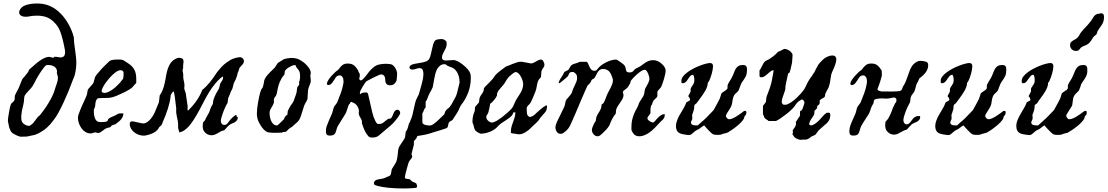

<svg xmlns="http://www.w3.org/2000/svg" viewBox="-20 -754 6259 1085"><path d="M346.7 -472.2Q352.5 -433.1 327.1 -429.7Q319.3 -428.7 308.6 -431.2Q297.4 -434.1 285.6 -433.1Q285.6 -425.8 275.9 -428.2Q275.9 -428.2 273.4 -429.2Q270.5 -430.2 266.1 -431.2Q264.2 -431.6 262.7 -432.1Q257.8 -433.1 252.4 -432.6Q241.2 -431.6 223.6 -422.4Q209.5 -415 192.9 -402.3Q181.6 -393.6 158.7 -373Q155.3 -369.6 143.6 -359.4Q143.6 -356.9 141.6 -353Q140.6 -350.1 140.1 -349.1Q139.6 -347.7 135.7 -342.8Q130.4 -336.9 127 -332Q121.1 -324.2 114.3 -315.9Q111.8 -313 110.8 -313Q106.9 -312 92.8 -274.4Q84.5 -252 77.6 -241.2Q77.6 -241.2 77.6 -241.2Q77.1 -241.2 73.5 -233.4Q69.8 -225.6 66.4 -219.2Q64.9 -216.8 64 -212.9Q64 -211.9 64 -211.4Q64 -211.4 63.5 -207.5Q63.5 -206.5 63.5 -206.5Q63.5 -201.7 63.5 -199.2Q63.5 -195.3 62.5 -191.4Q62 -189.5 62 -189Q61.5 -185.5 52.7 -176.8Q46.9 -171.4 45.4 -170.4Q41 -167 36.1 -147Q34.2 -138.2 31.2 -121.1Q28.3 -106 26.9 -94.7Q23.9 -76.7 24.9 -68.4Q25.4 -66.4 25.9 -63Q28.8 -45.4 32.2 -33.2Q35.6 -22.9 38.6 -17.1Q43.5 -7.3 50.3 -2Q53.2 0.5 58.1 2.9Q61.5 4.9 64.9 6.3Q71.3 9.3 76.7 12.2Q79.6 13.7 83.5 15.1Q85.4 15.6 85.9 15.6Q90.8 17.6 95.7 18.6L132.3 17.6L178.2 7.8Q198.2 0.5 219.2 -13.2Q234.4 -22.9 245.6 -33.2Q261.7 -46.9 281.2 -73.2Q290 -85 296.4 -94.2Q308.1 -112.3 324.2 -144Q332 -159.7 338.9 -174.3Q344.2 -186.5 356 -213.4Q366.7 -238.3 367.7 -240.2Q374 -254.9 394 -308.1Q399.9 -323.7 400.9 -325.2Q402.3 -328.6 405.8 -344.7Q412.6 -380.4 411.1 -410.6Q410.2 -431.2 404.8 -468.3Q397 -519.5 397 -543.9Q387.2 -581.1 368.7 -614.7Q349.6 -649.4 325.7 -674.3Q296.4 -705.6 260.7 -720.7Q224.1 -736.8 176.3 -733.9Q166.5 -733.4 158.7 -732.4Q144 -730.5 132.8 -727.1Q112.8 -721.7 102.1 -711.4Q92.8 -702.6 89.4 -691.9Q85 -677.2 95.7 -668Q103 -661.1 119.1 -659.7Q132.8 -658.7 140.6 -660.6Q147.9 -662.6 162.1 -664.1Q209.5 -668.9 241.2 -657.7Q266.1 -648.9 287.1 -627Q304.7 -609.4 314.5 -589.4Q327.6 -563.5 341.3 -500Q344.7 -482.4 346.7 -472.2ZM100.6 -78.1Q99.6 -86.4 100.1 -99.1Q101.1 -111.3 103.5 -125.5Q105.5 -135.7 109.4 -152.3Q111.3 -159.7 111.8 -162.6Q114.3 -172.4 115.2 -180.2Q115.2 -183.1 115.7 -188.5Q116.2 -195.3 116.7 -201.7Q117.2 -206.1 118.2 -210Q120.6 -217.3 129.9 -228Q134.8 -233.9 145 -244.6Q149.9 -250 152.3 -252.4Q165 -266.1 176.3 -289.1Q184.1 -305.7 195.8 -325.2Q215.3 -357.4 230.5 -375.5Q238.3 -384.8 242.2 -385.7Q242.7 -386.2 244.6 -386.2Q251.5 -387.2 260.3 -386.2Q270.5 -385.3 278.3 -381.8Q287.6 -378.4 293.5 -372.1Q300.3 -365.2 301.8 -355Q302.7 -350.1 301.8 -346.7Q300.8 -343.8 301.8 -339.8Q301.8 -339.8 307.1 -319.3Q308.1 -310.5 305.7 -298.8Q304.2 -291 300.3 -279.3Q297.4 -271 294.9 -264.6Q290.5 -252.4 288.6 -244.6Q285.6 -231.9 275.4 -210.9Q266.6 -192.9 254.4 -172.4Q242.2 -151.9 229 -133.8Q215.8 -115.2 209.5 -107.9Q206.1 -103.5 203.6 -101.6Q202.1 -100.1 199.7 -98.1Q196.8 -96.2 194.8 -94.2Q192.9 -92.3 192.4 -91.3Q191.9 -90.3 187.7 -85.2Q183.6 -80.1 177.2 -71.3Q174.3 -67.4 170.9 -63Q166.5 -57.6 165.5 -56.6Q165 -56.6 165 -56.2Q161.1 -52.7 158.2 -50.8Q155.8 -48.8 149.9 -44.4Q149.4 -44.4 147.5 -43Q147.5 -43 146.5 -43Q141.1 -42 133.3 -44.4Q126 -46.4 119.6 -50.3Q112.3 -54.7 108.4 -60.1Q102.1 -67.4 100.6 -78.1Z M421.4 -98.1Q421.9 -101.6 424.8 -109.4Q427.2 -117.2 432.6 -130.4Q434.6 -134.8 437 -141.1Q441.4 -150.9 443.8 -157.2Q450.2 -171.9 456.1 -184.1Q466.8 -206.5 471.7 -221.2Q472.7 -225.1 473.6 -232.9Q473.6 -232.9 473.6 -232.9Q474.6 -240.7 475.6 -244.1Q476.6 -248.5 479 -251L504.4 -280.3Q507.3 -283.7 509.3 -290Q510.7 -293.5 513.2 -303.7Q513.2 -303.7 513.2 -303.7Q515.6 -314 517.1 -317.9Q517.6 -318.8 519 -321.8Q522 -326.7 523.9 -329.1Q525.4 -330.6 527.8 -334Q533.7 -340.8 538.6 -346.7Q542.5 -350.6 545.4 -354.5Q548.8 -358.4 549.3 -359.4Q550.8 -361.8 560.1 -371.1Q564.5 -375.5 571.3 -382.3Q580.1 -390.6 585.9 -396.5Q594.2 -404.8 598.1 -408.2Q606 -414.6 622.1 -416.5Q629.9 -417.5 641.1 -417.5H656.2Q664.1 -417.5 669.4 -416Q674.3 -415 679.2 -412.1Q683.1 -410.2 688 -406.7Q693.8 -402.3 700.7 -398.4Q729 -381.3 740.2 -358.4Q750 -338.4 750 -307.6V-286.1Q749 -285.2 746.1 -281.2Q743.7 -278.8 740.7 -275.4Q737.3 -271.5 735.8 -270Q731.9 -265.1 730.5 -263.2Q725.6 -257.3 711.4 -248.5Q702.1 -242.7 689.9 -236.3Q675.3 -228.5 660.2 -222.2Q648.9 -217.3 638.2 -212.4Q618.7 -203.6 598.1 -201.2Q587.4 -200.2 569.8 -200.2Q562 -200.2 555.7 -200.2Q544.4 -199.7 532.7 -198.7Q526.9 -193.4 523.4 -187Q521.5 -182.6 520.3 -177.2Q519 -171.9 518.6 -165Q518.6 -159.7 518.1 -156.2Q517.6 -152.3 516.1 -147.9Q515.6 -147 514.6 -145Q513.2 -140.6 512.2 -138.2Q510.7 -134.8 510.3 -134.3V-129.4Q510.3 -120.6 510.7 -112.8Q512.2 -98.1 515.6 -88.4Q519 -78.1 524.9 -72.3Q532.7 -64 547.9 -64Q547.9 -64 547.9 -64Q559.1 -64 565.4 -64.5Q571.8 -64.9 577.1 -65.9Q584 -67.4 585.9 -68.8Q587.4 -69.8 588.9 -73.2Q589.4 -74.2 589.8 -75.7Q591.3 -79.1 592.3 -81.1Q593.8 -83.5 597.2 -85.9Q603.5 -90.3 615.2 -94.7Q630.4 -100.6 638.7 -106Q646 -111.3 653.3 -112.8Q657.2 -113.3 663.1 -113.3H677.2Q677.2 -103.5 673.3 -94.2Q670.4 -87.4 665 -80.6Q659.7 -73.7 650.9 -66.4Q646 -62.5 639.2 -57.6L635.3 -53.2L612.3 -45.4Q611.8 -45.4 610.4 -43.5Q609.4 -42 607.9 -40.3Q606.4 -38.6 605.5 -37.6Q603.5 -35.6 602.5 -35.2Q601.6 -35.2 596.7 -33.7Q596.7 -33.7 596.7 -33.7Q591.8 -32.2 588.9 -31.7Q587.4 -31.2 586.9 -31.2Q579.6 -29.8 568.8 -22Q566.4 -20 564 -18.1Q553.7 -10.3 548.8 -7.3Q540.5 -2.4 533.7 -2.4Q529.8 -2.4 525.9 -4.4Q522.5 -5.9 518.6 -5.9Q512.7 -5.9 507.3 -3.4Q500.5 0 491.2 0Q476.6 0 462.4 -8.3Q450.2 -16.1 440.4 -29.3Q431.2 -42 425.8 -57.6Q420.4 -73.2 420.4 -87.9ZM554.2 -238.8Q554.2 -235.4 557.1 -233.4Q558.1 -232.4 560.1 -231.4Q563 -230 565.9 -229.5Q567.9 -229 570.3 -229Q583.5 -229 601.1 -238.8Q615.2 -246.6 631.3 -260.3Q644.5 -272 658.2 -287.1Q668.9 -299.3 675.8 -309.1Q677.7 -316.9 678.2 -325.2Q678.2 -328.6 678.2 -335.4V-347.2Q674.8 -353 669.9 -355.5Q665.5 -357.4 660.6 -357.4Q651.4 -357.4 639.6 -350.1Q630.4 -344.2 619.1 -334Q606.9 -322.8 594.7 -308.6Q584 -295.9 575.7 -284.2Q565.4 -269.5 559.6 -256.8Q554.2 -245.1 554.2 -238.8Z M1319.3 -325.7 1311 -302.7Q1306.6 -296.4 1304.2 -290.5Q1301.8 -285.6 1300 -280Q1298.3 -274.4 1297.4 -268.1Q1295.4 -259.3 1293 -252.9Q1290.5 -246.1 1288.1 -242.7Q1284.2 -237.3 1279.8 -223.1Q1277.3 -215.3 1273.4 -208Q1270.5 -203.1 1269.5 -199.2Q1269 -197.8 1269 -194.3Q1268.6 -189.5 1268.1 -188Q1267.1 -186.5 1266.6 -177.7Q1266.6 -176.8 1266.6 -176.3Q1266.6 -174.3 1265.1 -170.9Q1264.6 -169.4 1264.2 -168.9Q1261.7 -166.5 1254.9 -152.3Q1247.1 -136.2 1238.8 -113.3Q1234.4 -101.1 1231.4 -90.3Q1228 -77.6 1228 -69.8Q1228.5 -61.5 1232.9 -55.2Q1238.3 -47.4 1248.5 -47.9Q1258.3 -47.9 1267.6 -59.1Q1269.5 -62 1272 -65.4Q1280.3 -77.6 1293 -89.4Q1317.9 -112.3 1316.4 -100.6Q1315.9 -94.7 1319.8 -94.2Q1323.2 -94.2 1323.7 -88.9Q1324.2 -81.5 1318.4 -73.7Q1313.5 -66.9 1303.7 -61.5Q1298.8 -59.1 1293.5 -57.1Q1282.2 -52.2 1276.9 -48.3Q1274.4 -46.4 1272 -43.9Q1265.6 -38.6 1260.7 -32.2Q1257.3 -28.3 1253.4 -24.4Q1249 -20 1248.5 -19Q1247.6 -17.6 1241.7 -16.1Q1238.3 -15.1 1237.3 -15.6Q1235.8 -16.1 1221.7 -7.8Q1214.8 -3.4 1209 -0.5Q1200.2 4.4 1193.8 6.8Q1184.6 10.3 1175.3 10.3Q1164.6 10.7 1153.3 5.4Q1145.5 1.5 1139.2 -4.9Q1132.8 -11.2 1128.9 -20Q1125.5 -28.8 1125.5 -40Q1125.5 -44.4 1126 -50.3Q1127 -64 1129.4 -64.9Q1129.9 -64.9 1130.9 -65.9Q1133.8 -68.8 1135.7 -71.3Q1137.7 -73.7 1139.2 -75.7Q1141.6 -78.6 1141.1 -79.1Q1139.6 -80.6 1148.9 -95.7Q1164.1 -120.1 1167.5 -135.3Q1168.9 -141.1 1172.9 -149.4Q1175.8 -155.8 1179.2 -160.2Q1183.6 -165.5 1183.6 -172.9Q1183.6 -190.9 1200.7 -224.6Q1208 -238.3 1217.8 -254.4L1222.2 -272.9L1224.1 -277.3Q1224.1 -284.2 1231.9 -293.5Q1240.7 -304.7 1240.7 -315.9Q1240.7 -317.9 1239.7 -319.8Q1239.3 -321.3 1239.3 -322.3Q1210.4 -303.2 1179.2 -259.3Q1155.8 -227.1 1127 -170.4Q1114.3 -146 1105 -128.9Q1071.8 -67.9 1046.9 -40Q1021.5 -11.7 994.1 -5.4Q985.4 -28.3 986.3 -43Q986.8 -47.9 986.8 -51.8Q986.3 -66.4 978.5 -100.6Q974.1 -121.6 975.6 -133.3Q976.6 -141.1 975.1 -147.9Q973.6 -154.8 967.8 -207.5Q965.8 -222.7 963.9 -230Q960.4 -245.1 950.2 -225.6Q950.2 -225.1 948.7 -223.1Q944.3 -217.3 944.3 -213.4Q944.3 -213.4 944.3 -210.9Q938 -149.4 897 -57.6V-55.7Q894.5 -51.3 892.1 -46.4L879.4 -35.2Q864.3 0 799.3 12.2Q769.5 14.6 744.1 -2.4Q718.3 -20.5 713.9 -44.9Q711.4 -56.6 715.8 -63.5Q719.7 -70.3 738.3 -66.9Q745.1 -65.4 754.9 -63Q782.7 -55.7 795.9 -56.6Q830.1 -66.9 855 -120.1Q862.8 -137.2 877.9 -175.8L882.8 -215.8Q896 -232.4 905.8 -265.1Q911.6 -285.6 916 -311Q919.9 -335.9 924.3 -352.1Q933.1 -384.8 948.2 -402.8Q963.9 -421.4 989.3 -427.7Q1001.5 -428.2 1010.3 -422.9Q1020.5 -416.5 1015.6 -390.6Q1013.7 -378.9 1015.1 -374.5Q1016.1 -370.6 1013.2 -364.7Q1010.7 -359.9 1012.7 -348.6Q1013.2 -345.2 1014.2 -342.3Q1016.1 -335.9 1015.6 -324.7Q1015.1 -317.9 1015.6 -313.5Q1016.1 -306.6 1018.6 -297.4Q1022.5 -282.2 1022.5 -271.5Q1022.5 -266.6 1021.5 -258.3Q1020.5 -251.5 1024.4 -242.2Q1031.7 -225.6 1033.7 -199.2Q1034.7 -187.5 1038.1 -169.9Q1041 -156.7 1040.5 -144Q1040.5 -142.1 1040 -142.1Q1039.6 -142.1 1039.6 -139.6Q1039.1 -133.3 1042 -128.4Q1100.1 -184.1 1123 -246.1Q1142.1 -260.3 1164.6 -287.6Q1180.7 -307.1 1192.4 -325.2Q1207 -348.1 1224.6 -367.7Q1247.1 -393.1 1268.6 -406.2Q1294.9 -426.8 1336.4 -431.2Q1345.2 -429.7 1351.1 -424.8Q1357.9 -418.9 1358.4 -410.2Q1359.4 -397 1343.8 -382.3Q1332 -371.1 1331.1 -363.3Q1330.6 -357.4 1324.7 -345.7Q1321.3 -338.9 1321.8 -333.5Q1321.8 -332 1320.3 -329.6Q1319.3 -327.6 1319.3 -325.7Z M1431.6 -112.8Q1431.6 -136.7 1438.5 -176.8Q1445.3 -215.3 1451.7 -235.8Q1456.5 -250.5 1461.9 -256.3Q1463.9 -258.3 1465.3 -261.2Q1466.8 -265.1 1468.3 -272.9Q1469.7 -278.8 1470.7 -284.7Q1471.7 -293 1473.1 -298.8Q1475.6 -307.1 1480.5 -314.9Q1484.4 -321.8 1491.7 -330.1Q1497.6 -337.4 1505.9 -345.7Q1512.2 -352.1 1518.6 -357.9Q1526.9 -365.2 1532.2 -371.6Q1538.6 -379.4 1542.5 -387.2Q1547.4 -397.5 1555.2 -401.9Q1556.2 -402.3 1558.1 -403.3Q1566.9 -408.2 1567.9 -409.2Q1567.9 -409.2 1569.3 -410.2Q1572.8 -412.6 1575.7 -414.1Q1578.6 -416 1582 -418.5Q1583.5 -419.9 1589.8 -421.4Q1595.7 -422.9 1602.5 -423.8Q1618.2 -426.8 1629.4 -426.8Q1639.2 -426.8 1652.3 -423.8Q1657.2 -422.9 1662.1 -421.4Q1668 -419.4 1673.3 -416Q1674.3 -415.5 1677.2 -414.1Q1685.1 -409.7 1694.3 -402.8Q1706.1 -393.6 1714.8 -383.8Q1724.1 -373.5 1729.5 -364.3Q1736.3 -351.6 1736.3 -341.8Q1736.3 -337.4 1735.4 -334.5Q1733.9 -331.5 1733.9 -325.2Q1733.9 -319.3 1735.1 -312Q1736.3 -304.7 1736.3 -298.8Q1736.3 -291.5 1733.4 -282.2Q1731.9 -277.8 1728.5 -269.5Q1726.6 -264.6 1725.6 -262.2Q1721.7 -252 1720.7 -244.1Q1720.7 -242.7 1720.2 -234.9Q1719.7 -228 1719.2 -220.2Q1718.8 -211.9 1718.3 -207Q1717.8 -197.3 1717.8 -195.8Q1717.3 -193.4 1715.8 -189.9Q1713.4 -183.1 1711.4 -180.7Q1704.1 -170.9 1698.2 -154.8Q1695.3 -147 1688 -122.6Q1688 -122.6 1688 -122.6Q1680.7 -98.1 1676.3 -87.9Q1672.9 -79.1 1667.5 -72.3Q1664.6 -68.4 1660.2 -64Q1655.3 -59.1 1649.9 -55.2Q1644.5 -50.8 1638.2 -44.4Q1632.3 -39.1 1629.4 -36.6Q1627 -34.7 1624.5 -33.7Q1623.5 -33.2 1622.6 -32.7Q1619.1 -30.8 1613.3 -26.4L1597.2 -10.3Q1596.7 -9.8 1594.2 -9.3Q1591.8 -8.8 1587.9 -8.3Q1586.4 -8.3 1585 -8.3Q1581.5 -7.8 1581.1 -7.8Q1580.1 -7.8 1575.2 -5.9Q1572.8 -4.9 1571.8 -4.4L1529.8 -3.4Q1518.6 -3.4 1509.8 -4.4Q1497.1 -5.4 1491.2 -7.3Q1481.4 -10.7 1470.2 -22.5Q1460 -33.2 1451.2 -48.3Q1442.9 -62 1438.5 -72.8Q1431.6 -91.3 1431.6 -112.8ZM1503.4 -115.7Q1503.4 -108.9 1504.4 -100.1Q1506.8 -84 1511.2 -73.2Q1516.1 -61 1523.4 -54.2Q1533.2 -44.9 1546.4 -44.9Q1549.3 -46.9 1554.7 -51.3Q1560.5 -56.6 1567.9 -64Q1572.3 -68.4 1578.1 -74.2Q1582.5 -78.1 1584.5 -80.1L1589.4 -92.3Q1589.8 -93.3 1591.8 -95.2Q1593.8 -97.7 1596.7 -100.1Q1598.6 -102.1 1600.1 -103.5Q1603 -105.5 1604 -105.5L1606.4 -127.4Q1606.9 -128.4 1606.9 -128.4Q1610.4 -135.3 1612.8 -140.1Q1614.7 -143.6 1615.7 -145.5Q1618.7 -151.4 1619.6 -152.3Q1620.1 -153.3 1621.1 -155.3Q1623 -158.2 1625.5 -161.6Q1627 -163.6 1627.9 -165Q1630.4 -168 1632.3 -170.4Q1639.6 -180.2 1645 -199.2Q1648.9 -211.4 1651.9 -218.3Q1654.8 -225.6 1655.8 -231Q1656.2 -233.4 1656.2 -234.9Q1656.7 -237.3 1656.7 -237.3Q1657.7 -245.1 1658.2 -249Q1658.7 -253.4 1659.2 -256.8Q1659.7 -260.3 1659.9 -261Q1660.2 -261.7 1661.6 -263.7Q1663.1 -265.6 1665 -267.8Q1667 -270 1668.5 -272Q1669.9 -273.9 1669.9 -274.9Q1669.9 -275.4 1670.4 -276.4Q1671.4 -277.3 1671.4 -278.8Q1671.4 -279.8 1670.9 -281.2Q1669.9 -283.7 1669.9 -287.4Q1669.9 -291 1671.4 -293.5Q1671.9 -293.9 1672.9 -297.9Q1674.3 -303.2 1675 -309.3Q1675.8 -315.4 1675.8 -321.8Q1675.8 -328.1 1674.8 -336.4Q1674.3 -341.3 1673.8 -344.7Q1671.9 -353 1663.6 -363.3Q1659.2 -368.7 1657.2 -370.6Q1652.8 -376 1652.3 -380.9Q1651.9 -386.2 1645 -386.2Q1639.6 -386.2 1630.4 -382.8Q1622.1 -379.4 1614.3 -374.5Q1605 -369.1 1598.6 -363.3Q1591.3 -356.4 1589.8 -351.6Q1589.4 -349.6 1588.9 -346.7Q1588.9 -344.2 1588.4 -341.3Q1587.9 -337.9 1587.9 -335.4Q1587.4 -332 1582.5 -326.7Q1571.3 -314.9 1560.5 -289.6Q1551.8 -268.6 1547.9 -245.6Q1546.4 -236.3 1544.9 -229Q1542 -216.8 1538.6 -211.9Q1537.6 -210.4 1536.1 -208.5Q1532.2 -204.1 1530.3 -200.7Q1528.3 -196.8 1527.8 -192.4V-173.3Q1525.4 -166.5 1520.5 -157.2Q1517.6 -152.3 1515.1 -147.9Q1509.3 -138.7 1506.8 -132.8Q1503.4 -124.5 1503.4 -115.7Z M2206.1 -278.3Q2208 -279.3 2213.4 -286.1Q2218.8 -292.5 2220.7 -298.3Q2221.2 -299.8 2221.7 -304.4Q2222.2 -309.1 2222.7 -314.9Q2223.1 -320.8 2223.6 -325.9Q2224.1 -331.1 2224.1 -333.5Q2224.1 -333.5 2224.1 -339.4Q2224.1 -344.7 2221.4 -353Q2218.8 -361.3 2213.9 -369.4Q2209 -377.4 2202.6 -383.5Q2196.3 -389.6 2188.5 -391.1Q2181.6 -392.1 2174.6 -392.8Q2167.5 -393.6 2160.6 -393.6Q2150.9 -393.6 2142.6 -392.6Q2134.3 -391.6 2125.5 -390.1Q2112.3 -388.2 2100.8 -380.9Q2089.4 -373.5 2079.3 -363.5Q2069.3 -353.5 2060.8 -342.3Q2052.2 -331.1 2044.7 -321.5Q2037.1 -312 2030.5 -305.9Q2023.9 -299.8 2018.1 -299.8Q2014.2 -299.8 2012.2 -303.7Q2010.3 -307.6 2010.3 -311.5Q2010.3 -313 2010.5 -314.9Q2010.7 -316.9 2012.2 -316.9Q2012.2 -317.4 2012.7 -321.3Q2013.7 -326.7 2013.7 -327.1Q2013.7 -327.1 2012.2 -337.9L2004.9 -350.1L2003.9 -356.4Q1997.1 -367.2 1991.2 -374Q1982.4 -384.3 1974.1 -388.7Q1961.9 -395 1946.3 -395Q1936.5 -395 1929.2 -393.1Q1921.4 -391.1 1915 -386.2Q1909.7 -382.3 1903.3 -375Q1898.4 -369.1 1892.1 -360.4Q1885.7 -356.4 1875.5 -347.7Q1863.8 -336.9 1854 -325.7Q1842.8 -313.5 1836.4 -303.2Q1827.6 -290 1827.6 -281.2Q1827.6 -277.8 1828.6 -275.9Q1830.1 -273.4 1835.9 -273.4Q1846.7 -273.4 1856.4 -285.2Q1860.8 -290.5 1866.7 -299.8Q1876.5 -314.9 1877.4 -316.4Q1885.3 -328.1 1899.9 -328.1Q1907.7 -328.1 1912.6 -322.3Q1915 -319.3 1918.9 -312.5Q1918.9 -312.5 1921.4 -294.4Q1921.9 -290.5 1919.4 -277.8Q1917.5 -265.6 1914.1 -253.9Q1911.6 -244.6 1905.8 -227.5Q1904.3 -223.6 1903.8 -222.2Q1900.9 -213.9 1898.4 -209Q1896 -203.6 1895 -199.7Q1893.6 -195.8 1889.2 -185.1Q1887.2 -180.2 1886.7 -178.2Q1886.7 -177.7 1886.2 -176.8Q1885.7 -174.8 1882.3 -170.4Q1879.4 -167 1877.4 -163.6Q1874.5 -159.2 1872.1 -156.7Q1867.2 -151.9 1864.7 -142.1Q1863.8 -138.2 1863.3 -137.2Q1862.8 -136.2 1861.8 -131.8Q1860.8 -128.9 1859.9 -125Q1858.9 -120.6 1857.9 -117.2Q1856.9 -113.3 1856.4 -112.8Q1856 -111.8 1851.1 -101.1Q1839.4 -74.7 1837.9 -70.8Q1831.1 -52.2 1825.7 -39.6Q1821.8 -30.3 1821.8 -11.7Q1821.8 4.4 1829.6 9.3Q1834.5 12.2 1845.7 12.2Q1858.4 12.2 1865.7 7.8Q1871.6 4.4 1875.5 -3.4Q1878.4 -9.3 1881.3 -20.5Q1883.8 -31.2 1888.2 -40.5Q1890.6 -45.4 1926.8 -102.5Q1930.2 -107.9 1932.1 -110.8Q1936 -116.7 1942.9 -139.2Q1950.2 -164.1 1954.1 -165.5Q1955.6 -166 1957.5 -169.4Q1959 -171.9 1959 -172.9Q1961.4 -176.8 1961.4 -176.8Q1961.9 -177.2 1963.9 -178.2Q1965.8 -178.7 1970.7 -176.3Q1973.1 -174.8 1975.6 -173.8Q1993.2 -167 2002 -149.4Q2010.3 -133.3 2007.8 -121.1Q2004.9 -106.9 2016.6 -88.9Q2028.3 -70.8 2024.9 -58.6Q2040.5 -7.3 2059.6 13.2Q2065.9 23.9 2085.9 23.4Q2110.4 22.9 2125 8.3Q2131.3 2 2154.8 -17.1Q2179.7 -37.1 2189 -45.9Q2201.2 -56.6 2213.4 -71.3Q2231.9 -92.8 2240.7 -110.4Q2242.7 -119.6 2237.8 -127Q2232.4 -135.3 2222.2 -133.3Q2212.9 -131.3 2206.1 -118.7Q2203.1 -112.8 2200.7 -106Q2194.3 -88.4 2186 -83.5Q2178.7 -83.5 2178.7 -83.5Q2172.9 -83.5 2158.7 -71.3Q2146.5 -60.5 2139.2 -57.1Q2129.4 -52.2 2116.7 -53.7Q2112.8 -54.2 2111.3 -55.2Q2110.8 -55.7 2105.5 -62.5Q2104 -64.5 2100.1 -72.3Q2089.8 -92.8 2083.5 -120.1Q2071.8 -170.9 2060.1 -222.2Q2057.6 -233.9 2041.5 -231.4L2029.3 -229.5Q2023.9 -229 2016.6 -222.2Q2014.2 -223.1 2013.9 -225.1Q2013.7 -227.1 2013.7 -228Q2013.7 -228 2013.7 -230.5Q2013.7 -234.9 2018.6 -244.9Q2023.4 -254.9 2030 -265.6Q2036.6 -276.4 2042.7 -284.9Q2048.8 -293.5 2051.8 -295.4Q2055.7 -297.9 2067.6 -303.7Q2079.6 -309.6 2092.3 -316.4Q2098.1 -319.8 2117.2 -328.1Q2128.4 -333.5 2132.8 -333.5Q2145.5 -333.5 2151.4 -324.7Q2157.2 -315.9 2157.2 -303.2Q2157.2 -264.6 2197.8 -273.9Q2197.8 -273.9 2206.1 -278.3Z M2114.3 296.9Q2097.2 292.5 2094.7 288.1Q2093.3 286.1 2093.3 281.2Q2093.3 271 2101.6 265.6Q2106.4 262.2 2116.7 259.8Q2125 257.8 2133.3 256.8Q2144 255.9 2152.8 252Q2154.8 251.5 2157.7 250Q2161.1 248.5 2163.1 247.6Q2167 245.6 2170.4 244.1Q2173.8 243.2 2175.8 242.7Q2184.1 239.7 2187.5 233.4Q2189 230 2190.4 222.7Q2191.4 217.8 2191.9 213.4Q2192.9 206.1 2194.3 201.7L2217.3 164.6Q2220.7 157.2 2223.1 147Q2225.1 138.7 2226.6 127.4Q2227.5 119.1 2228.5 109.4Q2229 100.1 2230 94.7Q2231.4 83 2237.8 71.8Q2241.2 65.4 2249.5 54.2Q2253.9 47.9 2256.3 43.9Q2265.6 30.8 2269 22L2272.9 -10.3Q2274.9 -10.7 2276.4 -14.2Q2277.3 -16.1 2279.8 -20Q2283.7 -26.9 2285.6 -35.6Q2286.6 -41.5 2290 -52.2L2291 -55.2Q2291.5 -57.1 2293.9 -60.5Q2296.4 -64 2297.9 -68.4Q2298.8 -71.8 2300.3 -75.2Q2306.2 -86.9 2310.5 -104Q2313.5 -114.3 2319.3 -142.6Q2319.3 -142.6 2319.3 -142.6Q2325.2 -170.9 2329.1 -183.1Q2331.1 -189.5 2334 -195.3Q2335.4 -198.2 2336.9 -201.2Q2340.3 -209 2342.8 -212.9Q2346.2 -218.3 2348.6 -227.5Q2350.6 -234.9 2354 -246.1Q2359.4 -263.7 2362.8 -277.8Q2367.2 -293.9 2369.6 -306.2Q2372.6 -323.2 2372.6 -335.4Q2372.6 -341.3 2372.1 -346.2Q2371.1 -353 2369.1 -357.9Q2366.7 -362.8 2363.3 -365.7Q2358.9 -369.1 2350.6 -369.1Q2341.3 -369.1 2332 -365.2Q2321.3 -360.8 2312 -360.8Q2304.7 -360.8 2299.8 -363.3Q2293.9 -366.2 2293.9 -372.6Q2293.9 -379.9 2301.3 -385.3Q2307.6 -389.6 2319.8 -392.6Q2329.1 -395 2342.3 -396.7Q2355.5 -398.4 2366.7 -400.9Q2379.9 -403.8 2387.7 -406.7Q2399.9 -411.6 2406.2 -422.4Q2411.6 -431.2 2417 -457Q2418.5 -462.9 2419.4 -468.3Q2424.8 -494.1 2428.2 -504.9Q2433.6 -521 2441.4 -526.9Q2444.8 -529.3 2450.7 -530.8Q2454.6 -531.7 2461.4 -532.2Q2465.3 -532.7 2470.7 -533.2Q2475.1 -533.2 2477.1 -533.2Q2485.8 -533.2 2494.6 -526.9Q2499 -523.9 2502.9 -519.5L2504.4 -506.8Q2504.4 -495.1 2499 -481.9Q2496.1 -475.1 2490.7 -465.8Q2485.8 -457 2483.4 -451.2Q2477.5 -439 2477.5 -429.7Q2477.5 -419.4 2485.4 -415Q2491.2 -412.1 2500.5 -412.1L2542.5 -414.6Q2553.2 -414.6 2569.8 -405.8Q2583.5 -398.4 2597.7 -387Q2611.8 -375.5 2622.6 -363.3Q2634.3 -349.6 2637.7 -338.9Q2638.7 -336.4 2639.2 -332Q2639.6 -330.1 2639.6 -328.6Q2640.6 -322.8 2640.6 -313Q2640.6 -313 2640.6 -313Q2640.6 -289.1 2636.2 -267.6Q2632.8 -251 2626.5 -232.9Q2619.1 -213.4 2609.9 -196.3Q2600.1 -178.7 2591.3 -168Q2585 -160.6 2580.6 -151.9Q2578.6 -147.9 2575.7 -141.1Q2572.8 -134.3 2570.8 -129.9Q2566.4 -120.6 2563 -116.2Q2562 -114.7 2559.1 -109.9Q2555.7 -104.5 2550.8 -97.2Q2547.4 -91.8 2544.9 -88.4Q2539.6 -79.6 2538.6 -78.1Q2536.1 -74.2 2531.2 -72.3Q2530.3 -71.8 2529.3 -71.3Q2523.9 -68.8 2521.5 -66.9Q2518.6 -64.5 2516.6 -61.5Q2514.6 -58.1 2513.7 -52.7Q2513.2 -50.3 2512.7 -47.9Q2512.2 -42.5 2511.2 -39.6Q2509.8 -35.2 2507.8 -33.2Q2505.4 -30.8 2496.6 -27.3Q2490.2 -24.9 2472.7 -19.5Q2468.3 -18.1 2463.4 -16.6Q2443.4 -10.3 2422.9 -4.4Q2420.4 -3.4 2419.4 -2.9Q2402.3 2 2399.4 2.9Q2396 4.4 2385.7 6.3Q2379.4 7.8 2367.7 9.8Q2360.4 11.2 2356.4 11.7Q2343.3 14.2 2339.8 14.2Q2336.9 17.6 2335.9 19Q2335 20.5 2335 22Q2335 22.9 2335 23.4Q2334.5 24.9 2333 27.8L2318.8 43.9V64L2305.2 116.7Q2306.2 120.6 2308.1 125.5Q2309.6 129.9 2309.6 131.8Q2309.6 133.8 2306.6 138.2Q2304.7 141.6 2300.3 147Q2297.9 149.9 2296.4 151.9Q2291.5 158.2 2290 162.1Q2288.6 165.5 2283.7 182.1Q2281.7 189.5 2280.3 194.8Q2273.9 217.3 2271 230Q2268.1 243.2 2268.1 248Q2268.1 253.4 2272.9 255.4Q2275.4 256.3 2283.2 257.3Q2284.7 257.3 2285.2 257.3Q2294.4 258.3 2296.9 260.3Q2297.9 260.7 2301.3 264.2Q2301.3 264.2 2303.2 266.1Q2305.2 268.1 2305.2 268.1Q2308.6 271.5 2309.6 272Q2310.5 272.9 2314 273.9Q2316.4 274.9 2320.3 276.4Q2323.7 277.8 2325.7 278.8Q2330.6 280.8 2332 282.2Q2333.5 283.7 2334.5 288.1Q2335 289.1 2335.4 290.5Q2336.4 294.9 2336.9 298.3Q2337.4 300.3 2336.9 301.8Q2336.4 304.7 2332 306.6Q2328.6 308.1 2313 309.1Q2288.6 311 2259.3 311Q2215.8 311 2175.8 307.1Q2138.2 303.2 2114.3 296.9ZM2366.7 -64Q2366.7 -57.1 2373 -52.7Q2377.9 -49.3 2386.2 -47.4Q2393.6 -45.4 2405.3 -44.9Q2408.7 -44.9 2409.7 -44.9Q2415.5 -44.9 2422.4 -48.3Q2425.8 -50.3 2430.7 -53.7Q2436.5 -57.6 2446.8 -66.4Q2446.8 -66.4 2450.2 -69.3L2490.7 -107.9Q2493.2 -113.8 2494.1 -118.2Q2495.6 -125.5 2500.5 -129.9Q2504.4 -136.7 2511.2 -140.6Q2515.6 -143.1 2521.5 -149.9Q2529.8 -159.7 2538.1 -176.3Q2545.4 -190.4 2549.3 -196.8Q2558.1 -210.4 2562.5 -227.5Q2564 -232.4 2566.4 -243.2Q2569.8 -257.3 2571.8 -265.6Q2574.7 -280.3 2577.1 -287.1Q2577.1 -310.1 2570.8 -328.6Q2562 -353 2545.9 -365.7Q2537.6 -372.1 2524.4 -376Q2515.1 -378.9 2509.3 -381.8Q2503.9 -384.8 2502 -387.7Q2499 -391.1 2490.7 -391.1Q2478.5 -391.1 2467.8 -383.8Q2458 -377 2450.7 -364.7Q2444.8 -354 2439.9 -336.4Q2437 -325.2 2433.6 -307.1Q2431.6 -295.9 2430.2 -287.1Q2427.2 -268.1 2425.3 -261.2Q2423.8 -256.8 2419.9 -249.5Q2418 -245.6 2415 -240.2Q2411.1 -233.4 2408.2 -228Q2405.3 -222.2 2404.3 -219.7Q2399.4 -210.4 2397 -202.1Q2393.6 -189 2385.3 -179.2V-147Q2377.4 -138.7 2374.5 -129.4Q2372.6 -121.6 2366.7 -113.3Z M2867.2 -3.4V-15.1Q2867.2 -28.3 2872.6 -44.9Q2875 -53.7 2879.4 -64.5Q2884.8 -78.6 2887.7 -88.4Q2892.6 -105 2892.6 -119.1Q2885.3 -119.1 2882.8 -118.7Q2880.4 -118.2 2879.4 -116.2Q2878.9 -114.7 2878.9 -113.3Q2877.9 -108.9 2875 -104.5Q2870.1 -97.2 2858.9 -88.4Q2851.6 -82.5 2838.4 -74.2Q2830.1 -68.4 2823.7 -64.5Q2809.6 -55.7 2804.7 -50.8L2796.9 -43.9Q2788.1 -33.2 2776.4 -24.4Q2764.6 -16.1 2751 -10.3Q2737.3 -4.4 2722.7 -1.5Q2708.5 1.5 2694.8 1.5Q2676.3 -6.8 2668.5 -14.2Q2663.6 -19 2661.1 -26.4Q2659.2 -31.2 2658.2 -36.1Q2656.7 -46.9 2653.3 -53.2Q2649.4 -60.1 2649.9 -68.8Q2649.9 -69.3 2649.9 -69.8Q2650.4 -79.1 2650.9 -84Q2651.4 -87.9 2651.4 -88.9Q2651.9 -90.3 2652.3 -92.3Q2653.3 -99.1 2654.8 -105Q2656.2 -109.4 2657.7 -113.8Q2660.2 -119.6 2661.1 -122.1Q2664.1 -129.4 2663.6 -137.7Q2663.1 -147 2666.5 -151.9Q2668 -154.3 2672.9 -159.2Q2673.8 -160.6 2675.3 -162.1Q2680.7 -168 2684.6 -172.4Q2686 -174.3 2686.5 -174.8Q2687.5 -175.8 2687.5 -180.2Q2687.5 -183.1 2688.5 -189.5Q2689 -192.9 2689 -194.8Q2689.9 -200.7 2690.9 -201.7L2693.4 -208Q2696.3 -214.4 2701.7 -221.2Q2710 -231.4 2712.9 -241.7Q2713.9 -246.6 2713.9 -250Q2713.9 -256.3 2720.2 -262.7Q2721.7 -264.2 2721.7 -264.2Q2735.4 -277.8 2743.7 -286.1Q2750 -293 2756.8 -300.3Q2762.7 -306.6 2763.7 -307.6Q2765.6 -309.6 2770 -315.9Q2770 -315.9 2770 -315.9Q2774.4 -322.3 2775.9 -324.7Q2778.3 -328.1 2780.3 -330.6Q2783.7 -335 2793 -342.8Q2800.3 -349.1 2812 -357.9Q2817.9 -362.3 2823.2 -366.2Q2834 -374 2839.4 -378.4Q2850.1 -381.3 2865.7 -388.2Q2871.6 -390.6 2876.5 -392.6Q2893.1 -399.4 2903.8 -402.3Q2915.5 -405.3 2927.2 -405.3L2980.5 -395.5Q2988.3 -395.5 2998 -400.4Q3002 -402.3 3007.3 -405.8Q3015.6 -410.6 3020.5 -413.1Q3030.3 -417.5 3037.1 -417.5Q3043 -417.5 3046.9 -413.1Q3049.3 -410.6 3051.8 -405.3Q3053.7 -401.4 3055.2 -396.5Q3056.6 -392.1 3056.6 -387.7Q3056.6 -382.8 3054.7 -378.4Q3053.2 -375 3049.8 -370.1Q3047.9 -367.7 3046.9 -366.2Q3042 -358.9 3039.6 -350.6L3037.1 -319.3Q3037.1 -318.4 3034.7 -315.9Q3034.2 -314.9 3032.7 -313Q3030.3 -310.5 3028.8 -308.6Q3027.3 -307.1 3025.9 -305.2Q3022 -299.8 3019 -292Q3017.1 -286.6 3015.6 -278.8Q3014.2 -272.9 3013.2 -266.1Q3012.2 -259.3 3011.2 -255.4Q3009.8 -247.6 3004.4 -233.4Q3000.5 -222.7 2994.1 -208Q2988.8 -195.3 2984.4 -186Q2978 -172.4 2973.6 -167Q2972.2 -165.5 2969.2 -162.6Q2965.3 -159.2 2963.4 -156.7Q2960 -153.3 2958.5 -150.4Q2956.5 -146.5 2956.5 -138.7Q2956.5 -138.7 2956.5 -138.7Q2956.5 -127 2957 -120.1Q2957.5 -114.3 2958.5 -110.4Q2959.5 -104.5 2961.4 -102.1Q2962.9 -99.6 2966.3 -97.2Q2972.7 -92.3 2978 -92.3L2980.5 -95.2Q2988.3 -95.2 2999.5 -104.5Q3004.9 -108.9 3013.7 -117.7Q3025.4 -128.4 3032.7 -134.8Q3051.3 -150.9 3063 -156.7Q3069.3 -159.7 3070.3 -157.7Q3070.8 -157.2 3070.8 -156.2V-147Q3070.8 -135.7 3064.5 -125Q3060.5 -118.7 3050.3 -107.9Q3045.9 -103 3043 -99.6Q3031.2 -86.4 3027.8 -80.1Q3024.4 -73.2 3013.7 -63Q3009.8 -59.1 3002.9 -52.7Q2993.2 -43.9 2985.8 -37.1Q2978.5 -29.8 2976.6 -27.8Q2970.7 -22 2964.4 -17.1Q2956.5 -10.7 2948.7 -6.3Q2940.4 -1.5 2933.1 1.5Q2923.3 4.9 2913.6 4.9Q2905.8 4.9 2892.1 2Q2881.3 0 2871.6 -1ZM2728 -92.8Q2728 -86.4 2731.4 -80.1Q2734.4 -75.2 2738.8 -71.3Q2743.7 -66.4 2750 -64Q2755.4 -61.5 2760.3 -61.5Q2770 -61.5 2788.6 -72.3Q2801.3 -80.1 2818.4 -92.8Q2834.5 -105.5 2849.6 -119.1Q2864.3 -132.3 2870.1 -139.2Q2879.9 -149.9 2886.7 -168.5Q2890.1 -177.7 2896 -189Q2902.3 -200.2 2909.7 -210.4Q2917 -220.7 2922.4 -230.5Q2928.7 -242.2 2932.1 -252.4Q2936.5 -266.1 2936.5 -276.9Q2936.5 -285.6 2933.6 -296.9Q2930.2 -308.1 2924.8 -318.4Q2918.5 -330.6 2911.6 -337.4Q2901.9 -347.2 2893.6 -346.7Q2888.7 -346.2 2882.8 -341.8Q2879.4 -339.8 2872.1 -334Q2869.6 -331.5 2866.7 -329.1Q2860.8 -324.2 2858.4 -322.3Q2853.5 -317.9 2849.1 -312Q2845.7 -307.6 2841.3 -300.3Q2839.4 -296.9 2837.9 -294.4Q2833 -285.6 2829.1 -280.3Q2824.7 -273.9 2816.9 -265.6Q2812.5 -260.7 2808.6 -256.3Q2800.3 -246.6 2796.4 -240.7Q2790 -231.4 2788.6 -223.1V-214.4Q2785.6 -207.5 2780.8 -200.2Q2776.9 -194.3 2771.5 -188Q2766.1 -181.6 2760.7 -176.3Q2754.9 -170.9 2750 -167.5Q2749.5 -164.6 2748.5 -159.2Q2747.1 -151.4 2746.1 -145.5Q2744.1 -136.7 2741.7 -127Q2741.2 -124.5 2740.7 -122.6Q2739.7 -117.2 2736.8 -112.3Q2735.8 -110.4 2734.4 -107.9Q2731.4 -104 2730 -101.6Q2728 -97.2 2728 -92.8Z M3325.7 -26.9Q3325.7 -27.3 3327.1 -31.7Q3328.6 -35.2 3330.1 -39.6Q3332.5 -44.9 3334.5 -49.3Q3336.9 -55.2 3337.9 -57.1Q3338.9 -59.1 3341.8 -63L3344.7 -66.9Q3345.7 -67.9 3346.7 -72.5Q3347.7 -77.1 3348.1 -80.6Q3349.1 -86.9 3349.6 -90.3Q3350.1 -92.3 3352.1 -96.7Q3355 -104.5 3361.3 -114.3Q3365.2 -120.1 3368.2 -125.5Q3373.5 -134.8 3376 -141.1Q3379.4 -150.9 3379.4 -163.1Q3381.8 -164.1 3385.7 -167.5Q3389.6 -170.4 3391.1 -172.4Q3393.6 -174.8 3396.5 -183.6Q3398.4 -188.5 3401.9 -196.3Q3404.8 -203.6 3407.2 -210.4Q3410.2 -217.8 3412.1 -222.2Q3415.5 -230 3421.4 -240.7Q3426.3 -249 3430.2 -256.8Q3436.5 -269.5 3439.5 -278.3Q3443.8 -290.5 3443.8 -301.8L3441.4 -312.5Q3438 -322.3 3435.5 -328.6Q3430.2 -340.8 3424.8 -347.7Q3418.5 -355.5 3409.7 -359.4Q3399.9 -364.3 3388.2 -364.3Q3375.5 -364.3 3366.7 -356.9Q3361.3 -352.5 3355.5 -342.8Q3351.1 -335.9 3347.7 -328.1Q3342.8 -317.9 3338.9 -313Q3335 -308.6 3330.1 -307.1Q3324.7 -305.2 3321.8 -299.3Q3321.8 -299.3 3321.8 -299.3Q3320.3 -295.4 3318.8 -292.5Q3317.9 -291 3317.4 -289.6Q3316.4 -287.6 3316.4 -287.1Q3315.4 -285.6 3312 -282.2Q3310.1 -280.3 3308.1 -277.8Q3304.2 -273.9 3299.8 -270Q3298.3 -268.6 3284.7 -236.3Q3272.5 -208.5 3260.7 -180.7Q3243.7 -140.1 3233.4 -116.2Q3226.6 -100.1 3221.7 -89.4Q3212.4 -67.4 3206.5 -55.2Q3201.7 -44.4 3199.2 -40Q3195.8 -33.7 3191.4 -27.8Q3187.5 -22.9 3183.1 -18.6Q3178.2 -13.7 3172.4 -9.3Q3167 -4.9 3159.7 0L3147.9 2.4Q3140.1 2.4 3133.8 -1.5Q3128.9 -4.9 3125.5 -10.7Q3122.1 -16.1 3120.1 -23.4Q3118.7 -30.3 3118.7 -35.2Q3118.7 -44.9 3127.4 -65.4Q3132.3 -76.7 3145 -101.6Q3149.9 -111.8 3153.3 -118.7Q3166 -143.6 3168.9 -150.9Q3172.9 -160.2 3173.8 -169.4Q3175.3 -182.1 3180.7 -190.9Q3183.1 -194.8 3189.5 -201.2Q3192.9 -205.1 3196.3 -209Q3203.6 -217.3 3207.5 -223.1Q3212.4 -230.5 3214.4 -239.3Q3216.3 -247.1 3223.6 -262.2Q3225.6 -266.1 3227.1 -269.5Q3234.4 -284.7 3237.3 -292.5Q3241.2 -303.7 3241.2 -313.5Q3241.2 -316.9 3240.7 -320.8Q3240.2 -327.6 3237.3 -332.5Q3232.9 -340.3 3220.7 -347.2H3213.9Q3207 -347.2 3202.6 -345.2Q3199.2 -343.3 3196.8 -339.8Q3194.8 -336.9 3193.4 -332Q3191.9 -327.6 3190.4 -325.2Q3188 -321.3 3176.8 -312Q3173.3 -309.1 3169.4 -305.7Q3156.7 -294.9 3148.9 -288.6Q3142.1 -283.7 3139.6 -283.7Q3138.2 -283.7 3137.7 -286.6Q3137.2 -288.6 3139.2 -293.5Q3141.1 -299.3 3147.5 -310.1Q3149.9 -314 3154.1 -320.3Q3158.2 -326.7 3160.6 -330.1L3168.9 -347.2Q3169.4 -347.7 3175.3 -350.6Q3175.3 -350.6 3178.7 -352.3Q3182.1 -354 3182.1 -354Q3188 -356.9 3189.5 -357.9Q3192.4 -359.4 3195.3 -364.7Q3196.8 -366.7 3198.2 -369.6Q3201.2 -375 3203.1 -377.9Q3206.5 -383.3 3210.9 -386.7Q3215.3 -390.1 3224.1 -393.1Q3227.1 -394 3231.9 -395.5Q3238.8 -397.5 3242.2 -398.4Q3250.5 -401.4 3256.3 -404.8H3293.5Q3299.3 -404.8 3304.7 -391.1Q3305.7 -388.7 3306.6 -386.7Q3313.5 -369.6 3319.3 -362.8Q3326.7 -354 3339.4 -354Q3350.1 -354 3355.5 -362.8Q3357.9 -366.7 3363.8 -372.6Q3372.1 -380.9 3382.8 -388.7Q3394.5 -396.5 3407.2 -402.8Q3420.9 -409.2 3433.6 -413.1Q3449.2 -417.5 3462.4 -417.5Q3473.1 -413.1 3487.8 -401.9Q3496.6 -395 3499 -393.6Q3511.7 -384.8 3514.6 -372.1Q3515.1 -369.6 3515.6 -366.7Q3517.6 -355 3520.5 -350.6Q3524.4 -344.7 3537.6 -344.7Q3544.9 -344.7 3550.3 -346.7Q3554.7 -348.6 3558.6 -352.5Q3561 -355 3562.5 -356.9Q3566.9 -362.3 3571.3 -365.2Q3572.8 -366.7 3576.2 -368.2Q3579.6 -370.1 3581.5 -370.6Q3595.2 -376.5 3609.9 -387.7Q3614.7 -391.6 3619.1 -394.5Q3633.3 -404.8 3643.1 -408.7Q3656.2 -414.1 3670.4 -414.1Q3684.6 -414.1 3697.8 -408.2Q3708.5 -403.3 3718.3 -394.5Q3728.5 -385.7 3734.9 -376Q3741.7 -364.3 3741.7 -354Q3741.7 -347.2 3738.3 -331.5Q3735.4 -319.3 3731.4 -305.2Q3726.6 -289.1 3722.2 -277.8Q3717.3 -263.7 3713.9 -259.3Q3712.9 -258.3 3710.9 -255.9Q3707 -252 3702.6 -246.6Q3700.7 -244.1 3699.2 -242.7Q3695.3 -237.3 3694.8 -235.8V-210.4Q3693.4 -206.1 3689 -201.2Q3686.5 -198.7 3683.1 -195.8Q3678.2 -191.4 3675.3 -188Q3670.4 -182.6 3668.5 -176.3Q3667 -172.9 3666.5 -170.4Q3665.5 -163.1 3662.1 -160.6Q3658.7 -158.2 3657.7 -150.4Q3657.7 -150.4 3657.7 -150.4Q3656.7 -142.6 3656.2 -139.6Q3655.8 -135.7 3655.8 -134.3V-114.7Q3654.3 -110.8 3649.9 -105Q3648.9 -104 3648.4 -103Q3643.1 -96.7 3641.1 -93.8Q3638.7 -89.4 3638.7 -85.4Q3638.7 -80.6 3643.1 -75.7Q3646.5 -72.3 3651.9 -68.8Q3657.2 -65.4 3662.6 -63.5Q3667.5 -61.5 3669.9 -61.5Q3674.3 -61.5 3683.6 -72.3Q3686.5 -76.2 3689.5 -79.6Q3702.6 -94.2 3711.9 -100.6Q3723.6 -108.9 3736.8 -108.9Q3736.8 -102.1 3735.8 -96.7Q3733.9 -86.9 3727.5 -80.1L3726.6 -79.1Q3726.1 -78.6 3714.8 -67.9Q3710 -63 3701.2 -53.7Q3680.7 -30.8 3665.5 -17.6Q3648.4 -2.9 3633.3 4.9Q3611.8 16.1 3591.8 16.1Q3572.3 16.1 3560.5 2.4Q3554.2 -5.4 3548.3 -19.5V-37.1Q3548.3 -53.7 3550.8 -68.8Q3553.2 -82.5 3558.1 -97.2Q3562.5 -110.4 3569.8 -125.5Q3575.2 -137.2 3581.5 -147Q3584.5 -151.9 3586.9 -159.2Q3588.4 -164.1 3589.8 -168Q3592.3 -174.8 3599.6 -186Q3601.6 -189 3603.5 -191.9Q3610.8 -202.6 3614.7 -209.5Q3618.7 -217.3 3620.1 -223.6Q3621.1 -227.1 3621.6 -231.9Q3622.1 -233.9 3622.6 -236.8Q3623 -241.7 3623.5 -244.1Q3624 -248 3625.5 -252Q3627.4 -256.8 3632.8 -266.1Q3636.2 -271.5 3638.7 -275.9Q3644.5 -286.6 3647 -293.9Q3649.9 -302.2 3649.9 -309.1Q3649.9 -315.4 3647.5 -323.7Q3645.5 -331.5 3642.1 -339.4Q3638.2 -347.7 3634.8 -352.5Q3629.4 -359.9 3622.6 -359.9Q3615.7 -359.9 3603 -352.1Q3592.3 -345.2 3579.6 -334Q3568.8 -324.7 3557.6 -312.5Q3549.3 -303.7 3546.9 -300.3Q3543.5 -295.9 3542.5 -289.1Q3542 -285.2 3540.5 -282.2Q3540.5 -282.2 3540.5 -282.2Q3536.6 -275.4 3534.2 -271.5Q3531.7 -267.6 3529.8 -264.6Q3526.9 -260.7 3526.4 -259.8Q3523.9 -256.3 3515.1 -250Q3515.1 -250 3515.1 -250Q3506.3 -243.7 3503.4 -240.7Q3499.5 -236.8 3500 -232.4Q3500.5 -230 3501.5 -226.6Q3502.9 -222.2 3503.4 -217.3Q3503.9 -207 3496.6 -192.9Q3492.2 -185.1 3483.4 -172.4Q3477.5 -164.6 3474.6 -159.7Q3464.4 -144.5 3461.9 -134.3Q3461.9 -133.3 3461.4 -131.3Q3460.9 -127 3460.4 -121.1Q3460.4 -119.6 3460.4 -117.7Q3460 -112.8 3459.5 -111.8Q3459 -110.4 3453.6 -104Q3450.7 -100.6 3447.8 -96.2Q3443.4 -89.8 3438.5 -80.1Q3436 -74.7 3433.1 -68.4Q3430.2 -61 3428.2 -56.6Q3424.8 -46.9 3421.4 -41.5Q3419.4 -38.1 3417 -35.6Q3415.5 -33.7 3413.6 -30.8Q3411.1 -27.8 3408.4 -24.7Q3405.8 -21.5 3402.8 -18.6Q3400.9 -16.6 3397.9 -13.7Q3389.6 -4.9 3383.3 1Q3376.5 7.3 3371.1 11.2Q3364.3 16.1 3356.4 16.1Q3345.2 16.1 3335.9 6.3Q3324.7 -4.9 3324.7 -20.5Z M3799.8 -41.5Q3799.8 -56.2 3806.2 -73.2Q3810.1 -84.5 3818.8 -101.1Q3825.2 -112.8 3835 -128.4Q3841.8 -140.1 3845.7 -147Q3848.6 -152.3 3850.6 -156.7Q3852.1 -159.7 3853.5 -163.1Q3855.5 -168 3856.9 -171.4Q3858.9 -174.8 3858.9 -175.8L3876 -185.1Q3876.5 -185.5 3877 -186Q3877.9 -186.5 3878.4 -187.5L3879.4 -189.5Q3879.4 -194.8 3876.5 -200.7Q3873.5 -206.5 3869.1 -210.4Q3870.1 -212.4 3872.6 -217.3Q3874 -219.7 3874.5 -220.7Q3878.4 -228 3880.4 -232.4Q3881.8 -235.8 3882.8 -237.3V-252Q3884.8 -258.3 3890.1 -266.1Q3892.1 -268.6 3893.6 -271Q3898.9 -278.8 3900.9 -283.7Q3903.8 -290 3903.8 -302.2Q3903.8 -308.1 3903.3 -312Q3902.3 -320.8 3897.9 -331.1H3895.5Q3886.7 -331.1 3878.9 -322.3Q3875 -317.9 3869.6 -309.6Q3863.8 -300.3 3859.9 -295.4Q3849.6 -283.7 3837.4 -283.7Q3835 -283.7 3834 -284.2Q3832.5 -284.7 3831.1 -287.1L3830.6 -298.3Q3830.6 -310.1 3840.8 -323.2Q3849.1 -334 3864.3 -345.2Q3878.9 -356.4 3898.9 -366.7Q3915.5 -375.5 3933.6 -382.3Q3951.7 -389.6 3967.3 -393.6Q3983.9 -397.9 3992.2 -397.9Q4001 -397.9 4005.9 -392.6Q4009.3 -388.2 4009.3 -378.9Q4009.3 -372.1 4007.3 -360.4Q4005.4 -350.6 4002.9 -340.3Q3999.5 -328.1 3995.6 -316.9Q3991.7 -306.6 3988.8 -299.8Q3987.3 -296.4 3985.4 -293.9Q3984.9 -293 3983.9 -291.5Q3981.4 -288.6 3980.5 -286.6Q3979 -284.7 3979 -283.7V-276.4Q3976.6 -262.2 3967.8 -245.1Q3961.9 -234.4 3951.7 -219.2Q3943.4 -207 3935.5 -196.8Q3923.8 -181.6 3920.9 -176.8Q3915.5 -168.5 3908.7 -164.6Q3905.3 -162.1 3904.3 -159.7Q3903.8 -158.2 3903.3 -153.8Q3903.3 -150.9 3902.8 -146.5Q3902.3 -142.6 3902.3 -140.1Q3901.9 -136.2 3901.4 -134.8Q3900.9 -133.8 3899.9 -130.4Q3898.4 -125 3895.5 -116.7Q3895 -115.2 3895 -114.7Q3892.1 -106.9 3891.6 -106.4Q3891.1 -105.5 3891.6 -98.6Q3892.1 -93.3 3892.1 -85.4Q3892.1 -85.4 3892.1 -85.4Q3892.1 -81.1 3891.6 -80.1Q3891.1 -79.6 3889.6 -76.2Q3885.3 -67.4 3884.8 -61.5Q3884.3 -52.2 3895.5 -47.9Q3902.3 -45.4 3912.1 -45.4H3923.3Q3924.8 -46.9 3928.2 -49.8Q3932.6 -53.7 3937 -58.1Q3941.4 -62 3945.8 -65.9Q3949.7 -69.3 3954.6 -73.2Q3968.3 -85 3984.9 -103Q3995.6 -114.7 4012.7 -131.8Q4021 -147.5 4027.8 -159.2Q4040.5 -181.6 4046.4 -194.3Q4048.8 -199.7 4050.3 -205.6Q4051.3 -208 4052.2 -210.9Q4054.2 -216.8 4055.2 -221.2Q4056.2 -224.6 4056.6 -225.1Q4057.1 -227.1 4063.5 -231.9Q4064.9 -232.9 4066.4 -233.9Q4074.2 -239.7 4079.6 -242.7Q4082.5 -244.6 4084 -246.1Q4085.9 -247.6 4088.9 -251.5Q4091.3 -254.4 4091.3 -254.9V-271Q4093.8 -278.8 4099.6 -289.1Q4102.1 -293 4105 -297.9Q4110.4 -306.2 4113.3 -311.5Q4117.7 -319.3 4121.6 -328.1Q4125.5 -336.9 4127.9 -344.2Q4133.3 -358.4 4138.7 -366.7Q4145 -376 4152.8 -380.9Q4163.1 -386.7 4177.7 -386.7Q4187 -386.7 4191.9 -384.3Q4196.3 -381.8 4198.7 -377Q4200.7 -372.6 4201.2 -363.8Q4201.2 -360.4 4201.2 -356.9Q4201.2 -339.8 4196.3 -326.7Q4193.4 -319.8 4187.5 -310.5Q4182.6 -302.2 4177.7 -295.9Q4170.4 -286.1 4167.5 -278.8Q4165.5 -274.4 4163.6 -269Q4162.1 -264.2 4159.2 -257.3Q4157.7 -252.9 4156.2 -249.5Q4154.3 -243.7 4153.8 -242.7Q4153.3 -241.7 4149.9 -238.3Q4147.5 -235.8 4145.5 -233.4Q4141.1 -229 4136.2 -224.6Q4134.8 -223.6 4132.8 -221.2Q4122.6 -209.5 4118.7 -180.7Q4118.2 -176.8 4117.7 -173.8Q4115.2 -156.7 4105.5 -141.6Q4104.5 -139.6 4102.1 -135.7Q4092.3 -120.6 4088.4 -114.3Q4082 -103.5 4082 -99.1Q4082 -94.7 4086.4 -88.9Q4092.8 -80.1 4102.1 -80.1Q4108.9 -80.1 4121.1 -85.4Q4131.3 -89.8 4144.5 -98.1Q4153.8 -104 4167.5 -113.8Q4174.8 -119.1 4180.2 -123.5Q4184.6 -127 4187 -127.4Q4188 -127.4 4189.5 -127.4Q4196.3 -127.4 4197.3 -123.5Q4197.8 -121.6 4197.8 -117.7Q4197.8 -114.7 4197.3 -113.3Q4197.3 -112.8 4196.8 -111.3Q4196.8 -110.4 4196.8 -109.9Q4196.8 -108.4 4194.3 -105.5Q4193.8 -104.5 4193.4 -103.5Q4190.4 -100.1 4188.5 -98.1Q4187 -96.7 4187 -96.2L4185.1 -86.9Q4181.2 -76.7 4168 -63Q4157.7 -51.8 4142.1 -39.6Q4128.4 -28.3 4111.3 -17.1Q4098.6 -8.8 4095.2 -6.8Q4087.9 -2.4 4079.1 -1Q4077.1 -1 4076.2 -0.5Q4075.7 -0.5 4074.2 0Q4070.8 1 4068.8 1.5Q4065.4 2.4 4062 3.4Q4060.1 4.4 4058.6 4.9Q4053.7 7.3 4045.4 7.8Q4041.5 8.3 4036.1 8.3Q4029.3 8.3 4024.9 7.8Q4016.1 7.3 4011.2 5.4Q4006.3 3.4 3998.5 -3.4Q3993.2 -8.3 3984.9 -17.1Q3978 -23.9 3971.2 -31.7Q3963.4 -40 3959 -45.4Q3949.2 -40 3940.4 -32.7Q3930.2 -23.9 3919.9 -20Q3913.1 -17.1 3904.3 -9.8Q3901.4 -7.3 3897.9 -4.4Q3890.6 2.4 3886.2 5.4Q3880.4 9.3 3875 9.3L3862.3 8.3Q3848.1 6.3 3840.8 4.9Q3825.2 2 3816.9 -3.4Q3809.1 -8.3 3804.7 -17.1Q3799.8 -27.3 3799.8 -41.5Z M4640.6 -47.9Q4652.3 -55.7 4660.6 -67.4Q4671.4 -82.5 4671.9 -101.1Q4672.4 -117.2 4664.1 -117.2Q4662.6 -117.2 4651.4 -116.7Q4639.2 -108.9 4623.5 -90.3Q4608.9 -72.8 4595.7 -62Q4574.7 -45.4 4563 -45.4Q4556.2 -45.4 4552.7 -51.8Q4552.7 -65.4 4570.8 -90.8Q4582 -106.9 4582 -112.8Q4582 -112.8 4582 -118.9Q4582 -125 4582 -125Q4582 -128.4 4588.9 -133.8Q4599.1 -141.6 4597.7 -148.9Q4597.2 -150.9 4597.7 -152.3Q4598.6 -156.2 4604 -159.7Q4611.8 -164.6 4612.3 -172.9Q4612.3 -174.8 4611.8 -178.2Q4611.8 -180.2 4611.8 -180.7Q4610.8 -190.4 4628.9 -198.7Q4644.5 -206.1 4642.6 -216.8Q4642.1 -218.3 4643.6 -223.1Q4645.5 -229 4649.9 -236.3Q4651.9 -239.7 4655.3 -246.6Q4658.7 -252.4 4660.2 -255.4Q4664.1 -263.2 4666.5 -272.9Q4668.5 -279.8 4670.4 -289.6Q4671.4 -296.4 4672.9 -305.7Q4674.3 -314.9 4675.3 -320.8Q4676.8 -333.5 4681.2 -344.2Q4683.1 -349.1 4685.5 -354Q4689.5 -361.8 4693.4 -371.6Q4700.7 -389.2 4703.6 -401.9Q4706.1 -412.6 4706.1 -419.9Q4705.6 -429.2 4700.2 -435.1Q4694.8 -440.9 4681.2 -440.4Q4670.4 -439.9 4659.2 -435.1Q4648.9 -431.2 4639.2 -424.3Q4628.4 -416.5 4614.7 -400.9Q4607.4 -392.6 4605 -389.6Q4602.1 -385.3 4597.2 -375.5Q4594.2 -369.6 4591.3 -364.7Q4587.4 -357.9 4585 -352.1Q4582.5 -347.2 4582.5 -344.7Q4582.5 -344.7 4580.6 -343.8Q4578.6 -343.3 4578.6 -341.8Q4578.6 -341.3 4576.7 -338.4Q4574.7 -335.4 4572.8 -332.5Q4569.8 -327.6 4568.4 -324.7Q4566.9 -321.8 4565.9 -321.3Q4564.5 -320.8 4556.6 -308.6Q4548.3 -296.4 4542 -284.2Q4539.6 -278.8 4537.1 -273.4Q4530.8 -260.3 4527.8 -254.9Q4521 -242.7 4505.9 -225.6Q4494.6 -213.4 4480.5 -199.7Q4457.5 -178.2 4436 -167.5Q4425.8 -162.6 4420.4 -162.1Q4420.4 -162.1 4408.7 -162.1Q4406.7 -162.1 4402.8 -166.5Q4397.9 -171.4 4397.9 -173.8Q4397.9 -173.8 4397.9 -174.8Q4397.9 -191.9 4400.4 -196.3Q4401.9 -199.2 4410.6 -227.1Q4414.6 -239.3 4416 -242.2Q4418.5 -248 4418.5 -262.7Q4418.5 -262.7 4418.5 -266.6Q4418.5 -266.6 4419.4 -270Q4421.4 -278.8 4421.4 -279.3Q4421.4 -279.3 4421.4 -281.2V-282.2Q4422.4 -284.2 4423.8 -292.5Q4425.8 -301.3 4427.2 -308.6Q4429.7 -318.8 4432.1 -331.1Q4433.1 -337.4 4433.6 -337.9Q4434.1 -338.4 4436 -339.8Q4441.4 -343.8 4442.4 -344.7Q4443.4 -346.2 4447.3 -361.8Q4447.3 -361.8 4447.3 -361.8Q4451.2 -377.4 4453.1 -387.7Q4453.6 -390.1 4454.1 -391.6Q4455.6 -395.5 4456.5 -407.2Q4457.5 -416 4458.5 -437.5Q4458.5 -437.5 4458.5 -447.3Q4458.5 -447.8 4456.5 -451.2Q4450.7 -461.4 4439.5 -468.8Q4435.1 -471.2 4429.7 -473.6Q4420.4 -478 4414.1 -477.5Q4410.2 -477.5 4405.3 -474.6Q4402.3 -472.7 4397.9 -470.7Q4391.6 -468.3 4388.7 -466.3Q4384.3 -462.9 4377.4 -461.9Q4365.7 -448.7 4350.6 -436.5Q4337.4 -426.3 4326.2 -419.4Q4317.9 -414.6 4312.5 -412.6Q4306.2 -410.6 4299.3 -403.3Q4294.9 -398.4 4292 -391.6Q4290 -387.7 4287.6 -383.3Q4283.2 -376 4281.2 -371.1Q4278.3 -363.3 4272 -356.4Q4272 -356.4 4272 -324.2Q4272 -321.8 4275.9 -318.8Q4277.3 -317.9 4277.8 -317.9Q4278.3 -317.9 4278.8 -317.9Q4283.7 -316.9 4289.1 -317.9Q4295.9 -319.3 4304.7 -325.7Q4310.1 -329.6 4318.4 -336.9Q4327.6 -345.2 4331.1 -348.1Q4341.3 -356 4348.1 -357.4Q4352.1 -357.9 4351.6 -354.5Q4351.6 -354 4351.1 -351.6Q4350.1 -344.2 4349.1 -338.9Q4348.1 -334.5 4347.7 -331.5Q4346.2 -325.7 4345.2 -318.4Q4343.8 -310.1 4343.8 -309.1Q4340.8 -288.6 4331.5 -260.3Q4326.7 -245.6 4320.3 -230Q4312 -209.5 4310.5 -201.7Q4310.1 -198.7 4310.1 -196.3Q4309.6 -191.9 4309.1 -186.5Q4308.6 -184.1 4308.6 -180.7Q4308.1 -177.2 4307.6 -176.8Q4307.1 -176.3 4305.7 -174.3Q4302.2 -170.4 4299.8 -166.5Q4297.4 -162.6 4293.9 -158.7Q4292.5 -156.7 4291.5 -156.2Q4291.5 -156.2 4291.5 -108.4Q4292.5 -107.4 4293 -106Q4293.9 -103 4297.9 -94.7Q4298.8 -92.3 4298.8 -91.3Q4298.8 -89.8 4301.8 -86.9Q4304.2 -84.5 4304.7 -83.5Q4306.2 -81.5 4312 -78.6Q4314.5 -77.1 4314.9 -76.7Q4320.8 -73.7 4322.8 -70.3Q4322.8 -70.3 4345.2 -70.3H4364.7Q4365.2 -70.3 4368.2 -71.8Q4378.4 -76.7 4394 -87.4Q4405.8 -95.2 4428.2 -112.8Q4439 -121.6 4440.4 -123Q4441.9 -124.5 4444.3 -126.5Q4463.9 -144 4472.2 -156.2Q4473.1 -157.7 4475.1 -161.1Q4480 -168.5 4483.9 -172.9Q4487.8 -177.2 4493.2 -181.2Q4499.5 -186 4509.3 -191.4Q4509.3 -191.4 4513.2 -191.4Q4518.1 -191.4 4522 -184.6Q4525.9 -178.7 4525.9 -175.8Q4526.4 -171.9 4520 -152.8Q4518.6 -148.9 4517.6 -147Q4516.6 -143.6 4515.6 -140.6Q4511.7 -131.8 4509.3 -130.4L4501 -125Q4500.5 -124.5 4501 -116.7Q4501 -113.8 4501 -111.8Q4501 -94.7 4495.1 -91.8L4476.6 -63.5Q4476.6 -63 4477.5 -62Q4478.5 -61.5 4478.5 -58.1Q4478.5 -41.5 4464.4 -24.9Q4457 -16.1 4460.4 -12.2Q4460.9 -11.7 4460.9 -8.3Q4460.9 -0.5 4457.5 4.4Q4462.4 8.8 4468.3 20L4481 29.3L4494.1 34.2Q4503.4 37.6 4521.5 34.7Q4544.9 38.1 4563 19L4582 10.3Q4582 10.3 4582 10.3Q4587.4 10.3 4602.1 -11.7Q4606 -17.1 4606.4 -17.6Z M4961.9 -356.4Q4955.1 -367.2 4949.2 -374Q4940.4 -384.3 4932.1 -388.7Q4921.4 -395 4904.3 -395Q4894.5 -395 4887.2 -393.1Q4879.4 -391.1 4873 -386.2Q4867.7 -382.3 4861.3 -375Q4856.4 -369.1 4850.1 -360.4Q4843.8 -356.4 4833.5 -347.7Q4821.8 -336.9 4812 -325.7Q4800.8 -313.5 4794.4 -303.2Q4785.6 -290 4785.6 -281.2Q4785.6 -277.8 4786.6 -275.9Q4788.1 -273.4 4793.9 -273.4Q4804.7 -273.4 4814.5 -285.2Q4818.8 -290.5 4824.7 -299.8Q4831.1 -311 4835.4 -316.4Q4844.7 -328.1 4857.9 -328.1Q4865.7 -328.1 4870.6 -322.3Q4873 -319.3 4877 -312.5Q4877 -312.5 4879.4 -294.4Q4879.9 -290.5 4877.4 -277.8Q4875.5 -265.6 4872.1 -253.9Q4869.6 -244.6 4863.8 -227.5Q4862.3 -223.6 4861.8 -222.2Q4858.9 -213.9 4856.4 -209Q4854 -203.6 4853 -199.7Q4851.6 -195.8 4847.2 -185.1Q4845.2 -180.2 4844.7 -178.2Q4844.7 -177.7 4844.2 -176.8Q4843.8 -174.8 4840.3 -170.4Q4837.4 -167 4835.4 -163.6Q4832.5 -159.2 4830.6 -157.2Q4828.1 -154.8 4825.7 -150.4Q4823.2 -145 4821.3 -138.7Q4820.8 -136.2 4820.3 -133.8Q4818.8 -128.9 4817.9 -124.5Q4816.9 -120.6 4815.9 -117.7Q4814.9 -113.3 4814.5 -112.8Q4814 -111.8 4809.1 -101.1Q4797.4 -74.7 4795.9 -70.8Q4787.6 -53.2 4783.7 -39.6Q4779.8 -24.4 4779.8 -11.7Q4779.8 4.4 4787.6 9.3Q4792.5 12.2 4803.7 12.2Q4816.4 12.2 4823.7 7.8Q4829.6 4.4 4833.5 -3.4Q4836.4 -9.3 4839.4 -20.5Q4841.8 -31.2 4846.2 -40.5Q4851.6 -52.2 4884.8 -102.5Q4888.2 -107.9 4890.1 -110.8Q4895 -120.1 4899.4 -134.8Q4904.8 -152.8 4912.1 -163.6Q4913.6 -166 4915 -168.5Q4917 -171.9 4917 -176.3Q4917 -185.1 4921.4 -189.9Q4924.8 -194.3 4943.8 -196.8Q4966.3 -199.2 4978 -197.3Q4995.6 -194.8 5028.8 -203.1Q5035.2 -202.1 5036.1 -202.1Q5045.9 -200.2 5045.9 -187.5Q5045.9 -177.7 5041.5 -173.8Q5037.6 -170.9 5035.6 -165Q5033.7 -159.2 5030.8 -154.3Q5026.9 -148.4 5025.4 -143.6Q5023.9 -137.2 5017.6 -121.6Q5006.3 -95.2 4998.5 -82.5Q4998 -82 4996.6 -80.6Q4994.6 -77.6 4991.2 -73.7Q4990.2 -72.8 4989.7 -72.3Q4986.3 -68.4 4985.4 -68.4Q4983.9 -68.4 4982.9 -55.2Q4982.4 -47.9 4982.4 -43.5Q4982.4 -31.2 4986.8 -22Q4990.2 -14.2 4997.1 -7.8Q5003.9 -1 5012.7 2.9Q5022 6.8 5032.2 6.8Q5041 6.8 5050.8 3.4Q5056.6 1 5065.9 -4.4Q5071.8 -7.3 5076.2 -9.8Q5086.4 -16.1 5092.3 -18.1Q5095.2 -19 5101.1 -20.5Q5104.5 -21.5 5105.5 -22.9Q5106 -23.4 5110.4 -28.3Q5113.8 -32.2 5115.7 -34.2Q5122.6 -42 5127.9 -46.9Q5130.9 -49.8 5132.3 -51.3Q5138.7 -56.2 5148.4 -60.1Q5155.3 -62.5 5160.6 -65.4Q5169.9 -70.8 5174.3 -76.2Q5180.2 -83.5 5180.2 -92.3Q5180.2 -97.7 5176.3 -98.6Q5175.3 -98.6 5172.9 -98.6Q5157.2 -98.6 5145.5 -89.4Q5139.2 -84 5131.3 -72.8Q5126.5 -65.9 5123.5 -62.5Q5114.3 -51.3 5103.5 -51.3Q5094.7 -51.3 5089.4 -59.6Q5085 -66.4 5085 -75.2Q5085 -83.5 5089.4 -98.6Q5092.8 -110.8 5098.6 -126Q5104 -139.6 5109.9 -151.9Q5116.2 -165.5 5119.6 -170.4Q5121.6 -173.3 5122.6 -176.3Q5123 -177.7 5123 -178.7Q5123.5 -179.7 5124 -183.6Q5124 -187 5124.5 -190.9Q5125 -195.8 5126 -200.2Q5126.5 -203.6 5127 -205.6Q5128.4 -210 5131.8 -215.8Q5134.3 -219.2 5138.2 -224.1Q5140.6 -227.5 5142.1 -229.5Q5147 -236.3 5148.9 -240.7Q5150.9 -245.6 5153.8 -257.8Q5155.3 -264.6 5156.2 -268.1Q5158.2 -275.9 5160.6 -281.2Q5163.1 -286.6 5167.5 -293L5175.8 -311.5Q5222.2 -344.2 5225.1 -380.9Q5226.1 -396.5 5218.8 -402.3Q5210 -408.7 5179.2 -410.2Q5160.6 -408.7 5144 -392.6Q5131.8 -380.9 5123.5 -362.3Q5118.2 -349.6 5108.4 -320.8Q5097.7 -287.6 5087.9 -273.4Q5082 -265.1 5078.6 -253.9L5074.2 -244.6L5064.9 -239.3L5046.9 -237.8L5018.1 -236.8L4960.4 -237.3Q4958 -238.3 4953.6 -239.3Q4948.2 -240.7 4944.8 -242.2Q4939.9 -244.1 4939 -247.6Q4938.5 -250 4939.9 -253.9L4948.2 -276.4L4954.1 -293.9L4963.4 -325.7L4962.9 -348.6V-350.1Z M5265.1 -41.5Q5265.1 -56.2 5271.5 -73.2Q5275.4 -84.5 5284.2 -101.1Q5290.5 -112.8 5300.3 -128.4Q5307.1 -140.1 5311 -147Q5314 -152.3 5315.9 -156.7Q5317.4 -159.7 5318.8 -163.1Q5320.8 -168 5322.3 -171.4Q5324.2 -174.8 5324.2 -175.8L5341.3 -185.1Q5341.8 -185.5 5342.3 -186Q5343.3 -186.5 5343.8 -187.5L5344.7 -189.5Q5344.7 -194.8 5341.8 -200.7Q5338.9 -206.5 5334.5 -210.4Q5335.4 -212.4 5337.9 -217.3Q5339.4 -219.7 5339.8 -220.7Q5343.8 -228 5345.7 -232.4Q5347.2 -235.8 5348.1 -237.3V-252Q5350.1 -258.3 5355.5 -266.1Q5357.4 -268.6 5358.9 -271Q5364.3 -278.8 5366.2 -283.7Q5369.1 -290 5369.1 -302.2Q5369.1 -308.1 5368.7 -312Q5367.7 -320.8 5363.3 -331.1H5360.8Q5352.1 -331.1 5344.2 -322.3Q5340.3 -317.9 5335 -309.6Q5329.1 -300.3 5325.2 -295.4Q5314.9 -283.7 5302.7 -283.7Q5300.3 -283.7 5299.3 -284.2Q5297.9 -284.7 5296.4 -287.1L5295.9 -298.3Q5295.9 -310.1 5306.2 -323.2Q5314.5 -334 5329.6 -345.2Q5344.2 -356.4 5364.3 -366.7Q5380.9 -375.5 5398.9 -382.3Q5417 -389.6 5432.6 -393.6Q5449.2 -397.9 5457.5 -397.9Q5466.3 -397.9 5471.2 -392.6Q5474.6 -388.2 5474.6 -378.9Q5474.6 -372.1 5472.7 -360.4Q5470.7 -350.6 5468.3 -340.3Q5464.8 -328.1 5460.9 -316.9Q5457 -306.6 5454.1 -299.8Q5452.6 -296.4 5450.7 -293.9Q5450.2 -293 5449.2 -291.5Q5446.8 -288.6 5445.8 -286.6Q5444.3 -284.7 5444.3 -283.7V-276.4Q5441.9 -262.2 5433.1 -245.1Q5427.2 -234.4 5417 -219.2Q5408.7 -207 5400.9 -196.8Q5389.2 -181.6 5386.2 -176.8Q5380.9 -168.5 5374 -164.6Q5370.6 -162.1 5369.6 -159.7Q5369.1 -158.2 5368.7 -153.8Q5368.7 -150.9 5368.2 -146.5Q5367.7 -142.6 5367.7 -140.1Q5367.2 -136.2 5366.7 -134.8Q5366.2 -133.8 5365.2 -130.4Q5363.8 -125 5360.8 -116.7Q5360.4 -115.2 5360.4 -114.7Q5357.4 -106.9 5356.9 -106.4Q5356.4 -105.5 5356.9 -98.6Q5357.4 -93.3 5357.4 -85.4Q5357.4 -85.4 5357.4 -85.4Q5357.4 -81.1 5356.9 -80.1Q5356.4 -79.6 5355 -76.2Q5350.6 -67.4 5350.1 -61.5Q5349.6 -52.2 5360.8 -47.9Q5367.7 -45.4 5377.4 -45.4H5388.7Q5390.1 -46.9 5393.6 -49.8Q5397.9 -53.7 5402.3 -58.1Q5406.7 -62 5411.1 -65.9Q5415 -69.3 5419.9 -73.2Q5433.6 -85 5450.2 -103Q5460.9 -114.7 5478 -131.8Q5486.3 -147.5 5493.2 -159.2Q5505.9 -181.6 5511.7 -194.3Q5514.2 -199.7 5515.6 -205.6Q5516.6 -208 5517.6 -210.9Q5519.5 -216.8 5520.5 -221.2Q5521.5 -224.6 5522 -225.1Q5522.5 -227.1 5528.8 -231.9Q5530.3 -232.9 5531.7 -233.9Q5539.6 -239.7 5544.9 -242.7Q5547.9 -244.6 5549.3 -246.1Q5551.3 -247.6 5554.2 -251.5Q5556.6 -254.4 5556.6 -254.9V-271Q5559.1 -278.8 5564.9 -289.1Q5567.4 -293 5570.3 -297.9Q5575.7 -306.2 5578.6 -311.5Q5583 -319.3 5586.9 -328.1Q5590.8 -336.9 5593.3 -344.2Q5598.6 -358.4 5604 -366.7Q5610.4 -376 5618.2 -380.9Q5628.4 -386.7 5643.1 -386.7Q5652.3 -386.7 5657.2 -384.3Q5661.6 -381.8 5664.1 -377Q5666 -372.6 5666.5 -363.8Q5666.5 -360.4 5666.5 -356.9Q5666.5 -339.8 5661.6 -326.7Q5658.7 -319.8 5652.8 -310.5Q5647.9 -302.2 5643.1 -295.9Q5635.7 -286.1 5632.8 -278.8Q5630.9 -274.4 5628.9 -269Q5627.4 -264.2 5624.5 -257.3Q5623 -252.9 5621.6 -249.5Q5619.6 -243.7 5619.1 -242.7Q5618.7 -241.7 5615.2 -238.3Q5612.8 -235.8 5610.8 -233.4Q5606.4 -229 5601.6 -224.6Q5600.1 -223.6 5598.1 -221.2Q5587.9 -209.5 5584 -180.7Q5583.5 -176.8 5583 -173.8Q5580.6 -156.7 5570.8 -141.6Q5569.8 -139.6 5567.4 -135.7Q5557.6 -120.6 5553.7 -114.3Q5547.4 -103.5 5547.4 -99.1Q5547.4 -94.7 5551.8 -88.9Q5558.1 -80.1 5567.4 -80.1Q5574.2 -80.1 5586.4 -85.4Q5596.7 -89.8 5609.9 -98.1Q5619.1 -104 5632.8 -113.8Q5640.1 -119.1 5645.5 -123.5Q5649.9 -127 5652.3 -127.4Q5653.3 -127.4 5654.8 -127.4Q5661.6 -127.4 5662.6 -123.5Q5663.1 -121.6 5663.1 -117.7Q5663.1 -114.7 5662.6 -113.3Q5662.6 -112.8 5662.1 -111.3Q5662.1 -110.4 5662.1 -109.9Q5662.1 -108.4 5659.7 -105.5Q5659.2 -104.5 5658.7 -103.5Q5655.8 -100.1 5653.8 -98.1Q5652.3 -96.7 5652.3 -96.2L5650.4 -86.9Q5646.5 -76.7 5633.3 -63Q5623 -51.8 5607.4 -39.6Q5593.8 -28.3 5576.7 -17.1Q5564 -8.8 5560.5 -6.8Q5553.2 -2.4 5544.4 -1Q5542.5 -1 5541.5 -0.5Q5541 -0.5 5539.6 0Q5536.1 1 5534.2 1.5Q5530.8 2.4 5527.3 3.4Q5525.4 4.4 5523.9 4.9Q5519 7.3 5510.7 7.8Q5506.8 8.3 5501.5 8.3Q5494.6 8.3 5490.2 7.8Q5481.4 7.3 5476.6 5.4Q5471.7 3.4 5463.9 -3.4Q5458.5 -8.3 5450.2 -17.1Q5443.4 -23.9 5436.5 -31.7Q5428.7 -40 5424.3 -45.4Q5414.6 -40 5405.8 -32.7Q5395.5 -23.9 5385.3 -20Q5378.4 -17.1 5369.6 -9.8Q5366.7 -7.3 5363.3 -4.4Q5356 2.4 5351.6 5.4Q5345.7 9.3 5340.3 9.3L5327.6 8.3Q5313.5 6.3 5306.2 4.9Q5290.5 2 5282.2 -3.4Q5274.4 -8.3 5270 -17.1Q5265.1 -27.3 5265.1 -41.5Z M5723.1 -43.9Q5723.1 -56.2 5728.3 -70.3Q5733.4 -84.5 5741 -98.6Q5748.5 -112.8 5756.8 -126.5Q5765.1 -140.1 5771.5 -151.4Q5772 -152.3 5773.7 -156Q5775.4 -159.7 5777.1 -163.8Q5778.8 -168 5780.5 -171.4Q5782.2 -174.8 5782.2 -175.8L5799.3 -185.1Q5799.8 -185.5 5800.5 -186Q5801.3 -186.5 5801.8 -187.5L5802.7 -189.5Q5802.7 -194.8 5799.8 -200.7Q5796.9 -206.5 5792.5 -210.4Q5793.5 -212.4 5795.4 -216.1Q5797.4 -219.7 5799.6 -223.9Q5801.8 -228 5803.5 -231.9Q5805.2 -235.8 5806.2 -237.3V-252Q5808.1 -258.3 5811.8 -263.4Q5815.4 -268.6 5818.8 -273.7Q5822.3 -278.8 5824.7 -284.4Q5827.1 -290 5827.1 -298.3Q5827.1 -308.1 5826.4 -314.5Q5825.7 -320.8 5821.3 -331.1H5818.8Q5810.1 -331.1 5804.2 -324.5Q5798.3 -317.9 5792.5 -309.1Q5787.1 -300.3 5780 -292Q5772.9 -283.7 5760.3 -283.7Q5758.3 -283.7 5757.1 -284.2Q5755.9 -284.7 5754.4 -287.1L5753.9 -298.3Q5753.9 -310.1 5763.2 -322Q5772.5 -334 5787.4 -345.2Q5802.2 -356.4 5820.6 -366Q5838.9 -375.5 5856.9 -382.6Q5875 -389.6 5891.1 -393.8Q5907.2 -397.9 5917.5 -397.9Q5924.3 -397.9 5928.5 -393.1Q5932.6 -388.2 5932.6 -381.8Q5932.6 -372.1 5930.7 -361.3Q5928.7 -350.6 5925.8 -339.4Q5922.9 -328.1 5918.9 -317.4Q5915 -306.6 5910.6 -297.4Q5910.6 -296.4 5909.4 -294.7Q5908.2 -293 5906.5 -290.8Q5904.8 -288.6 5903.6 -286.6Q5902.3 -284.7 5902.3 -283.7V-276.4Q5899.9 -262.2 5892.6 -248.3Q5885.3 -234.4 5876 -220.7Q5866.7 -207 5856.9 -194.3Q5847.2 -181.6 5840.8 -170.4Q5838.9 -168.5 5833.7 -165.3Q5828.6 -162.1 5827.1 -159.7Q5827.1 -158.2 5826.9 -154.5Q5826.7 -150.9 5826.2 -146.7Q5825.7 -142.6 5825.4 -139.4Q5825.2 -136.2 5824.7 -135.3Q5824.2 -133.8 5823 -129.4Q5821.8 -125 5820.1 -120.1Q5818.4 -115.2 5816.9 -111.1Q5815.4 -106.9 5814.5 -106.4Q5814.5 -105.5 5814.9 -99.4Q5815.4 -93.3 5815.4 -87.9Q5815.4 -85.4 5815.4 -83.3Q5815.4 -81.1 5814.5 -80.1Q5814.5 -79.6 5811.5 -73.5Q5808.6 -67.4 5807.6 -63.5Q5807.6 -52.2 5816.7 -48.8Q5825.7 -45.4 5835.4 -45.4H5846.7Q5848.1 -46.9 5852.1 -50.3Q5856 -53.7 5860.4 -57.9Q5864.7 -62 5868.9 -65.7Q5873 -69.3 5874.5 -70.8Q5891.6 -85 5905.3 -99.9Q5918.9 -114.7 5936 -131.8Q5944.3 -147.5 5954.1 -164.6Q5963.9 -181.6 5971.7 -199.2Q5972.2 -199.7 5973.4 -203.9Q5974.6 -208 5976.1 -212.4Q5977.5 -216.8 5978.5 -220.7Q5979.5 -224.6 5980 -225.6Q5980.5 -227.1 5984.4 -230Q5988.3 -232.9 5992.9 -236.3Q5997.6 -239.7 6001.7 -242.2Q6005.9 -244.6 6007.3 -245.1Q6009.3 -247.6 6012 -251Q6014.6 -254.4 6014.6 -254.9V-271Q6017.1 -278.8 6021.2 -285.9Q6025.4 -293 6029.5 -299.6Q6033.7 -306.2 6037.4 -312.7Q6041 -319.3 6043.5 -326.2Q6048.8 -336.9 6052.7 -347.7Q6056.6 -358.4 6062.5 -367.2Q6068.4 -376 6077.4 -381.3Q6086.4 -386.7 6101.6 -386.7Q6110.4 -386.7 6115 -384.3Q6119.6 -381.8 6121.8 -377.2Q6124 -372.6 6124.3 -366.5Q6124.5 -360.4 6124.5 -353Q6124.5 -339.8 6120.6 -329.8Q6116.7 -319.8 6111.3 -311Q6106 -302.2 6099.9 -294.2Q6093.8 -286.1 6088.9 -276.4Q6088.9 -274.4 6087.2 -269.3Q6085.4 -264.2 6083.3 -258.5Q6081.1 -252.9 6079.3 -248.3Q6077.6 -243.7 6077.1 -243.2Q6076.7 -241.7 6073.7 -238.8Q6070.8 -235.8 6067.6 -232.4Q6064.5 -229 6061.3 -226.3Q6058.1 -223.6 6057.6 -223.1Q6045.9 -209.5 6043.7 -193.1Q6041.5 -176.8 6039.1 -159.7Q6038.6 -156.7 6033.2 -148.2Q6027.8 -139.6 6021.7 -130.1Q6015.6 -120.6 6010.5 -112.1Q6005.4 -103.5 6005.4 -100.6Q6005.4 -94.7 6010.7 -87.4Q6016.1 -80.1 6022.9 -80.1Q6032.2 -80.1 6043.5 -85Q6054.7 -89.8 6065.9 -96.9Q6077.1 -104 6087.6 -111.6Q6098.1 -119.1 6106 -125Q6107.9 -127 6109.6 -127.2Q6111.3 -127.4 6114.3 -127.4Q6119.6 -127.4 6120.4 -124.5Q6121.1 -121.6 6121.1 -115.7Q6121.1 -114.7 6120.8 -113.8Q6120.6 -112.8 6120.6 -111.8Q6120.1 -110.4 6120.1 -108.9Q6120.1 -108.4 6118.7 -106.4Q6117.2 -104.5 6115.5 -102.3Q6113.8 -100.1 6112.1 -98.4Q6110.4 -96.7 6110.4 -96.2L6108.4 -86.9Q6104.5 -76.7 6092.8 -64.2Q6081.1 -51.8 6066.4 -40Q6051.8 -28.3 6036.9 -18.6Q6022 -8.8 6012.2 -3.4Q6011.2 -2.4 6005.9 -1.7Q6000.5 -1 5999.5 -1Q5999 -0.5 5996.6 0.2Q5994.1 1 5991.5 1.7Q5988.8 2.4 5986.1 3.4Q5983.4 4.4 5982.4 4.9Q5977.1 7.3 5970.9 7.8Q5964.8 8.3 5959 8.3Q5952.6 8.3 5946 7.8Q5939.5 7.3 5932.6 4.9Q5929.7 3.4 5923.1 -2.4Q5916.5 -8.3 5908.9 -16.1Q5901.4 -23.9 5894 -32Q5886.7 -40 5882.3 -45.4Q5872.6 -40 5863 -32Q5853.5 -23.9 5843.3 -19.5Q5836.4 -17.1 5830.6 -12.2Q5824.7 -7.3 5819.3 -2.4Q5814 2.4 5808.8 5.9Q5803.7 9.3 5798.3 9.3L5785.6 8.3Q5771.5 6.3 5760 4.2Q5748.5 2 5740.5 -3.2Q5732.4 -8.3 5727.8 -17.8Q5723.1 -27.3 5723.1 -43.9ZM6026.9 -499Q6026.9 -509.8 6032 -515.4Q6037.1 -521 6044.2 -525.1Q6051.3 -529.3 6058.8 -533.4Q6066.4 -537.6 6071.8 -544.9Q6075.2 -549.3 6077.9 -553.2Q6080.6 -557.1 6082.8 -561.3Q6085 -565.4 6087.6 -569.3Q6090.3 -573.2 6094.2 -577.6Q6104.5 -590.3 6116.5 -602.3Q6128.4 -614.3 6138.2 -627Q6147.5 -637.7 6152.3 -646.5Q6157.2 -655.3 6161.9 -661.6Q6166.5 -668 6173.8 -672.1Q6181.2 -676.3 6195.8 -677.2Q6197.8 -679.2 6200.7 -679.2Q6202.6 -679.2 6205.1 -679Q6207.5 -678.7 6210 -677.2Q6215.3 -675.3 6217 -669.9Q6218.8 -664.6 6218.8 -658.7Q6218.8 -656.2 6218.8 -653.3Q6218.8 -650.4 6217.8 -647Q6217.8 -637.2 6213.9 -628.2Q6210 -619.1 6204.3 -610.6Q6198.7 -602.1 6192.6 -593.8Q6186.5 -585.4 6182.1 -577.6Q6182.1 -577.6 6181.4 -575Q6180.7 -572.3 6179.9 -569.3Q6179.2 -566.4 6178 -563.7Q6176.8 -561 6176.3 -561Q6175.3 -558.6 6169.9 -554.7Q6164.6 -550.8 6163.6 -549.8Q6156.7 -543.5 6151.4 -533.2Q6146 -522.9 6138.2 -514.6Q6130.9 -506.3 6124.3 -502.7Q6117.7 -499 6111.3 -496.6Q6105 -494.1 6099.1 -491.7Q6093.3 -489.3 6087.4 -483.9Q6087.4 -483.4 6085.2 -481Q6083 -478.5 6080.6 -475.6Q6078.1 -472.7 6075.7 -470.5Q6073.2 -468.3 6071.8 -467.8L6066.9 -466.8Q6064.9 -466.3 6062.7 -466.3Q6060.5 -466.3 6059.6 -466.3Q6045.4 -466.3 6036.1 -476.1Q6026.9 -485.8 6026.9 -499Z"/></svg>

Font: IM FELL English
Style: Italic
Weight: 400
Italic angle: -18°
Designer: Igino Marini
Foundry: Igino Marini
Version: 3.00